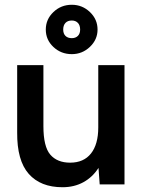

<svg xmlns="http://www.w3.org/2000/svg" viewBox="-20 -773 604 805"><path d="M393 -69Q368 -30 329.5 -9Q291 12 242 12Q150 12 100.5 -44Q51 -100 52 -218V-500H162V-244Q162 -158 191 -124.5Q220 -91 274 -91Q331 -91 361.5 -129.5Q392 -168 392 -239V-500H502V0H398ZM172 -649Q172 -692 204 -722.5Q236 -753 281 -753Q325 -753 357 -722.5Q389 -692 389 -649Q389 -607 357 -576.5Q325 -546 281 -546Q236 -546 204 -576Q172 -606 172 -649ZM281 -613Q297 -613 306.5 -622.5Q316 -632 316 -649Q316 -667 306.5 -677Q297 -687 281 -687Q264 -687 254.5 -677Q245 -667 245 -649Q245 -632 254.5 -622.5Q264 -613 281 -613Z"/></svg>

Font: Oak Sans SemiBold
Style: Regular
Weight: 600
Designer: Erik Kennedy, Walven
Foundry: Erik Kennedy, Walven
Version: Version 1.000